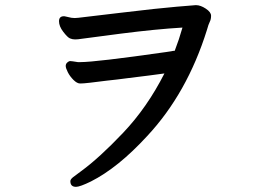

<svg xmlns="http://www.w3.org/2000/svg" viewBox="-20 -705 1040 745"><path d="M275 20Q253 20 253 -2Q253 -9 263.5 -17.5Q274 -26 295 -41Q365 -92 458 -190Q551 -288 618 -420L558 -412Q522 -408 477.5 -402Q433 -396 394 -392L329 -384Q303 -381 291 -381Q279 -381 265 -395Q251 -409 243 -425Q235 -441 235 -449Q235 -457 241 -462.5Q247 -468 252.5 -468Q258 -468 282 -464H292Q351 -464 624 -503L644 -506Q652 -508 658 -508Q675 -552 688 -598Q586 -592 449 -574.5Q312 -557 297 -554.5Q282 -552 271.5 -552Q261 -552 251.5 -556Q242 -560 225.5 -581.5Q209 -603 209 -622.5Q209 -642 228 -642Q229 -642 230 -642L257 -636L270 -635L284 -636Q303 -638 448.5 -655.5Q594 -673 666 -679L739 -685H741Q758 -685 778.5 -671.5Q799 -658 799 -644Q799 -630 794 -620.5Q789 -611 783 -589Q706 -343 551 -177Q438 -54 333 -1Q290 20 275 20Z"/></svg>

Font: LXGW ZhenKai
Style: Regular
Weight: 400
Designer: LXGW / Fontworks Inc.
Foundry: LXGW / Fontworks Inc.
Version: Version 0.800;June 8, 2025